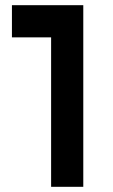

<svg xmlns="http://www.w3.org/2000/svg" viewBox="-20 -720 437 740"><path d="M26 -700H301V0H177V-576H26Z"/></svg>

Font: Afrihost Sans Med
Style: Regular
Weight: 500
Designer: Afrihost SP Pty Ltd
Version: Version 1.000